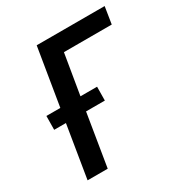

<svg xmlns="http://www.w3.org/2000/svg" viewBox="-171 -863 942 991"><g transform="rotate(-30 300.0 -367.5)"><path d="M66 0 117 -312H47L48 -394H131L187 -735H592L576 -634H291L251 -394H350L349 -312H237L186 0Z"/></g></svg>

Font: Iosevka Aile
Style: Bold Italic
Weight: 700
Italic angle: -9°
Designer: Belleve Invis
Foundry: Belleve Invis
Version: Version 28.0.1; ttfautohint (v1.8.4)